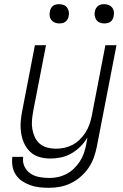

<svg xmlns="http://www.w3.org/2000/svg" viewBox="-20 -886 590 918"><path d="M215 12Q192 12 169 9.5Q146 7 125 -0.5Q104 -8 86 -20Q68 -32 56 -50Q44 -68 40 -90Q36 -112 39 -136H91Q87 -111 97 -90Q107 -69 125.5 -56.5Q144 -44 168 -39.5Q192 -35 216 -35Q236 -35 257 -39.5Q278 -44 297.5 -54Q317 -64 333.5 -80Q350 -96 362 -114.5Q374 -133 381 -153.5Q388 -174 392 -194L398 -229Q385 -206 365 -186Q345 -166 321.5 -152.5Q298 -139 272 -133.5Q246 -128 222 -128Q193 -128 167.5 -135.5Q142 -143 123.5 -161Q105 -179 94.5 -203Q84 -227 80.5 -254Q77 -281 79.5 -309Q82 -337 88 -365L147 -670H200L139 -356Q135 -334 133 -312Q131 -290 134.5 -269.5Q138 -249 146.5 -230.5Q155 -212 170 -199Q185 -186 205.5 -180.5Q226 -175 248 -175Q268 -175 288.5 -179.5Q309 -184 327 -193.5Q345 -203 361 -218.5Q377 -234 388.5 -252Q400 -270 407 -289.5Q414 -309 418 -328L484 -670H537L443 -185Q438 -160 429 -134Q420 -108 404 -84.5Q388 -61 366.5 -42Q345 -23 319.5 -10.5Q294 2 267.5 7Q241 12 215 12ZM479 -774Q467 -774 457 -778Q447 -782 441 -790.5Q435 -799 433 -810Q431 -821 434 -833Q435 -840 439.5 -847Q444 -854 450 -858.5Q456 -863 463.5 -864.5Q471 -866 479 -866Q490 -866 500 -862Q510 -858 516.5 -849.5Q523 -841 524.5 -830Q526 -819 523 -807Q522 -800 518 -793Q514 -786 507.5 -781.5Q501 -777 493.5 -775.5Q486 -774 479 -774ZM263 -774Q252 -774 242 -778Q232 -782 225.5 -790.5Q219 -799 217.5 -810Q216 -821 219 -833Q220 -840 224 -847Q228 -854 234.5 -858.5Q241 -863 248.5 -864.5Q256 -866 263 -866Q275 -866 285 -862Q295 -858 301 -849.5Q307 -841 309 -830Q311 -819 308 -807Q307 -800 302.5 -793Q298 -786 292 -781.5Q286 -777 278.5 -775.5Q271 -774 263 -774Z"/></svg>

Font: Lode Dark Term
Style: Italic
Weight: 400
Italic angle: -11°
Monospace: yes
Designer: Belleve Invis
Foundry: Belleve Invis
Version: Version 29.2.0